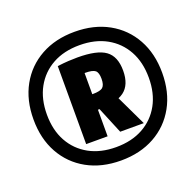

<svg xmlns="http://www.w3.org/2000/svg" viewBox="-93 -837 685 673"><g transform="rotate(-20 250.0 -500.0)"><path d="M250 -260Q178 -260 124 -290Q70 -320 40 -374Q10 -428 10 -500Q10 -572 40 -626Q70 -680 124 -710Q178 -740 250 -740Q322 -740 376 -710Q430 -680 460 -626Q490 -572 490 -500Q490 -428 460 -374Q430 -320 376 -290Q322 -260 250 -260ZM250 -310Q308 -310 350.5 -333.5Q393 -357 416.5 -399.5Q440 -442 440 -500Q440 -558 416.5 -600.5Q393 -643 350.5 -666.5Q308 -690 250 -690Q192 -690 149.5 -666.5Q107 -643 83.5 -600.5Q60 -558 60 -500Q60 -442 83.5 -399.5Q107 -357 149.5 -333.5Q192 -310 250 -310ZM154 -647Q178 -650 195.5 -651Q213 -652 229 -652Q302 -652 333 -629.5Q364 -607 364 -554Q364 -501 333 -478Q302 -455 229 -455Q216 -455 204 -455.5Q192 -456 184 -457L209 -515Q217 -514 223.5 -513.5Q230 -513 236 -513Q264 -513 273.5 -521.5Q283 -530 283 -553Q283 -576 273.5 -584Q264 -592 236 -592Q230 -592 223.5 -591.5Q217 -591 209 -590L234 -615V-356H154ZM281 -356 228 -484H308L369 -356Z"/></g></svg>

Font: M PLUS 1 Code
Style: Regular
Weight: 400
Designer: Coji Morishita
Foundry: UNDERFOREST DESIGN
Version: Version 1.005